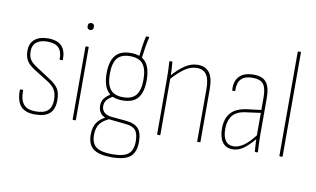

<svg xmlns="http://www.w3.org/2000/svg" viewBox="-85 -861 2025 1231"><g transform="rotate(10 927.5 -245.0)"><path d="M171 8Q106 8 77 -26Q48 -60 49 -130Q49 -134 52 -134H68Q70 -134 70 -130Q69 -69 93.5 -40.5Q118 -12 171 -12Q226 -12 251 -35Q276 -58 276 -107Q276 -145 261.5 -170Q247 -195 213 -216L125 -271Q86 -295 69.5 -320.5Q53 -346 53 -387Q53 -435 84 -461Q115 -487 170 -487Q232 -487 260 -457Q288 -427 287 -369Q287 -365 283 -365H269Q268 -365 267 -366Q266 -367 266 -369Q267 -417 244 -441.5Q221 -466 170 -466Q124 -466 99 -446Q74 -426 74 -387Q74 -351 88 -331Q102 -311 137 -289L226 -231Q264 -207 280.5 -180.5Q297 -154 297 -107Q297 -48 266.5 -20Q236 8 171 8Z M419 0Q415 0 415 -4V-475Q415 -479 419 -479H433Q436 -479 436 -475V-4Q436 0 433 0ZM426 -587Q417 -587 411.5 -592Q406 -597 406 -606V-613Q406 -622 411.5 -627Q417 -632 426 -632Q435 -632 440.5 -627Q446 -622 446 -613V-606Q446 -597 440.5 -592Q435 -587 426 -587Z M702 193Q619 193 582.5 164.5Q546 136 546 72Q546 23 567.5 -7.5Q589 -38 633 -57L660 -51Q611 -32 589 -4Q567 24 567 71Q567 126 598.5 149.5Q630 173 703 173Q778 173 808 148Q838 123 838 66Q838 16 819 -6.5Q800 -29 752 -33L646 -44Q609 -48 591 -68.5Q573 -89 573 -121Q573 -151 589.5 -170.5Q606 -190 635 -208L653 -195Q624 -181 608.5 -164Q593 -147 593 -121Q593 -98 608.5 -82Q624 -66 659 -62L759 -53Q811 -47 835 -20Q859 7 859 66Q859 133 823 163Q787 193 702 193ZM708 -178Q641 -178 609.5 -217Q578 -256 578 -333Q578 -410 609.5 -448.5Q641 -487 709 -487Q777 -487 808 -448.5Q839 -410 839 -332Q839 -255 808 -216.5Q777 -178 708 -178ZM708 -199Q767 -199 792.5 -232Q818 -265 818 -332Q818 -401 792.5 -433.5Q767 -466 708 -466Q650 -466 624.5 -433.5Q599 -401 599 -332Q599 -265 624.5 -232Q650 -199 708 -199ZM783 -464 764 -467Q768 -504 773.5 -542Q779 -580 785 -604Q786 -609 790 -609H803Q807 -609 807 -604Q800 -579 794 -541Q788 -503 783 -464Z M1229 0Q1226 0 1226 -4V-344Q1226 -407 1206 -436.5Q1186 -466 1143 -466Q1100 -466 1060 -436.5Q1020 -407 982 -363V-387Q1021 -432 1061.5 -459.5Q1102 -487 1146 -487Q1195 -487 1221 -454Q1247 -421 1247 -346V-4Q1247 0 1243 0ZM969 0Q965 0 965 -4V-368Q965 -395 964 -423Q963 -451 961 -475Q961 -479 965 -479H978Q981 -479 981 -475Q983 -455 984.5 -426Q986 -397 986 -378V-373V-4Q986 0 983 0Z M1605 0Q1602 0 1601 -4Q1599 -30 1597.5 -55Q1596 -80 1596 -99V-104V-353Q1596 -415 1576 -440.5Q1556 -466 1505 -466Q1405 -466 1410 -366Q1410 -362 1407 -362H1393Q1390 -362 1390 -366Q1386 -423 1415.5 -454.5Q1445 -486 1505 -487Q1565 -488 1591 -456.5Q1617 -425 1617 -354V-111Q1617 -83 1618.5 -56Q1620 -29 1621 -4Q1621 0 1618 0ZM1457 8Q1413 8 1390.5 -24Q1368 -56 1368 -112Q1368 -176 1400 -213.5Q1432 -251 1503 -261L1601 -273V-254L1504 -241Q1442 -234 1415.5 -201Q1389 -168 1389 -113Q1389 -65 1406.5 -38.5Q1424 -12 1460 -12Q1491 -12 1525.5 -35.5Q1560 -59 1603 -116V-90Q1557 -35 1524.5 -13.5Q1492 8 1457 8Z M1765 0Q1761 0 1761 -4V-679Q1761 -683 1765 -683H1779Q1782 -683 1782 -679V-4Q1782 0 1779 0Z"/></g></svg>

Font: Sofia Sans Condensed Thin
Style: Regular
Weight: 250
Version: Version 4.100